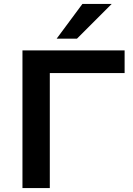

<svg xmlns="http://www.w3.org/2000/svg" viewBox="-20 -963 679 983"><path d="M95 0V-705H618V-589H235V0ZM270 -765 402 -943H552L374 -765Z"/></svg>

Font: Nunito Sans 10pt SemiExpanded
Style: Bold
Weight: 700
Width: 6
Designer: Vernon Adams
Foundry: Vernon Adams
Version: Version 3.101;gftools[0.9.27]